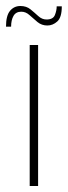

<svg xmlns="http://www.w3.org/2000/svg" viewBox="-32 -620 226 640"><path d="M67 -470H95V0H67ZM-12 -531Q-12 -568 1.5 -584Q15 -600 36 -600Q56 -600 69.5 -589Q83 -578 95.5 -566.5Q108 -555 123 -555Q145 -555 151 -570Q157 -585 157 -599H174Q174 -562 159 -548.5Q144 -535 126 -535Q107 -535 93 -546.5Q79 -558 66.5 -569.5Q54 -581 39 -581Q21 -581 13 -567Q5 -553 5 -531Z"/></svg>

Font: Smooch Sans ExtraLight
Style: Regular
Weight: 200
Designer: Robert E. Leuschke
Foundry: Robert E. Leuschke
Version: Version 1.010; ttfautohint (v1.8.3)